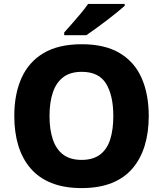

<svg xmlns="http://www.w3.org/2000/svg" viewBox="-20 -951 834 981"><path d="M740 -358Q740 -275 719.5 -207.5Q699 -140 657.5 -91Q616 -42 551 -16Q486 10 397 10Q308 10 243 -16Q178 -42 136 -91Q94 -140 73.5 -207.5Q53 -275 53 -359Q53 -470 90 -552.5Q127 -635 203 -680Q279 -725 398 -725Q516 -725 592 -679.5Q668 -634 704 -551.5Q740 -469 740 -358ZM233 -358Q233 -289 250 -238.5Q267 -188 303 -161Q339 -134 397 -134Q455 -134 491 -161Q527 -188 543 -238.5Q559 -289 559 -358Q559 -463 522 -523.5Q485 -584 398 -584Q339 -584 303 -556.5Q267 -529 250 -478.5Q233 -428 233 -358ZM617 -921Q601 -907 576 -886.5Q551 -866 522.5 -844.5Q494 -823 467 -803.5Q440 -784 421 -771H308V-785Q325 -804 347.5 -829.5Q370 -855 392.5 -882Q415 -909 430 -931H617Z"/></svg>

Font: Noto Sans Khmer ExtraBold
Style: Regular
Weight: 800
Version: Version 2.003